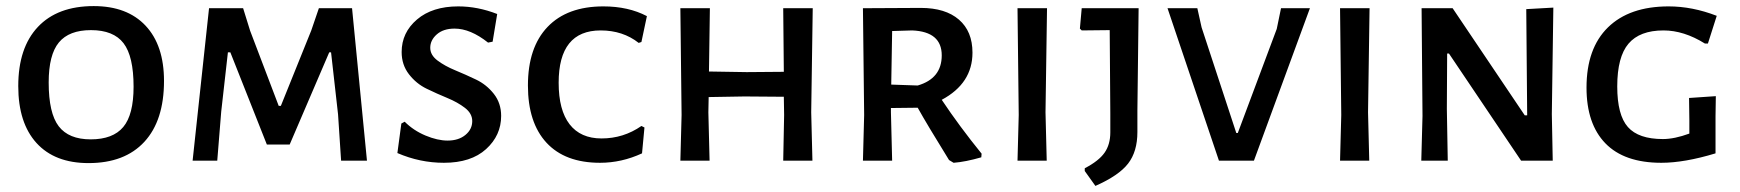

<svg xmlns="http://www.w3.org/2000/svg" viewBox="-20 -528 5717 631"><path d="M288 -508Q398 -508 458.5 -443.5Q519 -379 519 -262Q519 -132 454.5 -62Q390 8 271 8Q160 8 100 -58Q40 -124 40 -245Q40 -371 104.5 -439.5Q169 -508 288 -508ZM279 -429Q207 -429 173.5 -388.5Q140 -348 140 -257Q140 -156 173 -113Q206 -70 278 -70Q351 -70 385 -110.5Q419 -151 419 -243Q419 -343 386 -386Q353 -429 279 -429Z M1137 -501 1186 0H1101L1091 -152L1068 -356H1062L932 -53H857L737 -356H729L707 -161L694 0H613L667 -501H779L802 -427L896 -180H903L1003 -428L1028 -501Z M1486 -507Q1550 -507 1614 -482L1599 -391L1584 -388Q1526 -434 1474 -434Q1437 -434 1415.5 -415Q1394 -396 1394 -371Q1394 -347 1418 -329Q1442 -311 1476 -297Q1510 -283 1544.5 -266.5Q1579 -250 1603 -219.5Q1627 -189 1627 -147Q1627 -83 1577.5 -38Q1528 7 1439 7Q1360 7 1286 -25L1299 -122L1310 -128Q1339 -99 1378.5 -82.5Q1418 -66 1451 -66Q1487 -66 1509.5 -84.5Q1532 -103 1532 -130Q1532 -155 1508 -173.5Q1484 -192 1450 -206Q1416 -220 1382 -236.5Q1348 -253 1324 -284Q1300 -315 1300 -357Q1300 -421 1350.5 -464Q1401 -507 1486 -507Z M1963 -507Q2045 -507 2106 -475L2088 -390L2079 -387Q2027 -428 1954 -428Q1816 -428 1816 -256Q1816 -166 1852 -119.5Q1888 -73 1957 -73Q2029 -73 2088 -114L2098 -109L2090 -24Q2023 7 1952 7Q1837 7 1776 -59Q1715 -125 1715 -247Q1715 -372 1779.5 -439.5Q1844 -507 1963 -507Z M2651 -501 2646 -159 2650 0H2554L2557 -150L2556 -210L2427 -211L2309 -209L2308 -159L2312 0H2216L2220 -150L2216 -501H2313L2310 -293L2434 -291L2556 -292L2554 -501Z M3075 -200Q3133 -113 3206 -23L3205 -11Q3153 4 3114 7L3099 -2Q3026 -120 2996 -174L2908 -173V-159L2912 0H2816L2820 -150L2816 -501L3006 -502Q3087 -502 3131.5 -463.5Q3176 -425 3176 -355Q3176 -254 3075 -200ZM2912 -426 2909 -250 2996 -247Q3075 -270 3075 -346Q3075 -424 2978 -428Z M3421 -501 3416 -159 3420 0H3324L3328 -150L3324 -501Z M3722 -501 3718 -165V-94Q3718 -30 3687.5 9.5Q3657 49 3580 83L3545 34V25Q3591 1 3610 -26Q3629 -53 3629 -93V-155L3627 -429L3535 -428L3529 -434L3535 -501Z M4285 -501 4101 0H3986L3817 -501H3915L3929 -438L4043 -91H4048L4176 -433L4190 -501Z M4481 -501 4476 -159 4480 0H4384L4388 -150L4384 -501Z M5085 -503 5080 -153 5083 0H4979L4742 -352H4736L4735 -170L4738 0H4651L4655 -147L4652 -501H4754L4991 -149H4999L4996 -498Z M5464 -507Q5542 -507 5622 -476L5593 -385H5583Q5514 -428 5447 -428Q5369 -428 5332 -384.5Q5295 -341 5295 -244Q5295 -150 5330 -110.5Q5365 -71 5445 -71Q5483 -71 5532 -89V-131L5531 -206L5619 -212L5618 -146V-24Q5516 7 5440 7Q5318 7 5256 -57Q5194 -121 5194 -240Q5194 -369 5264.5 -438Q5335 -507 5464 -507Z"/></svg>

Font: Alegreya Sans SC Medium
Style: Regular
Weight: 500
Designer: Juan Pablo del Peral
Foundry: Huerta Tipografica
Version: Version 2.001;PS 002.001;hotconv 1.0.88;makeotf.lib2.5.64775